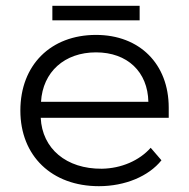

<svg xmlns="http://www.w3.org/2000/svg" viewBox="-20 -630 650 660"><path d="M160 -560H460V-610H160ZM50 -250C50 -94 158 10 320 10C410 10 491 -24 535 -79L498 -122C459 -78 397 -51 330 -50C208 -49 125 -119 120 -225H560V-260C560 -410 460 -510 310 -510C154 -510 50 -406 50 -250ZM121 -280C127 -383 202 -450 310 -450C418 -450 488 -383 490 -280Z"/></svg>

Font: Gully Light
Style: Regular
Weight: 300
Designer: jaikishan Patel
Foundry: MagicType
Version: Version 1.000;Glyphs 3.2 (3242)